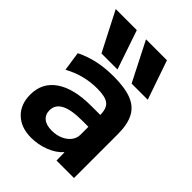

<svg xmlns="http://www.w3.org/2000/svg" viewBox="-229 -899 1018 1018"><g transform="rotate(45 280.0 -390.0)"><path d="M141 -570 28 -790H186L261 -570ZM367 -570 255 -790H412L488 -570ZM193 10Q117 10 72.5 -33Q28 -76 28 -149Q28 -238 98.5 -286.5Q169 -335 299 -335H367Q367 -384 342.5 -403.5Q318 -423 257 -423Q208 -423 161.5 -411.5Q115 -400 67 -374L51 -482Q101 -507 155.5 -518.5Q210 -530 274 -530Q358 -530 408.5 -510Q459 -490 482 -446Q505 -402 505 -329V0H374L373 -60H371Q343 -28 294 -9Q245 10 193 10ZM244 -94Q279 -94 307 -106.5Q335 -119 351 -140Q367 -161 367 -187V-246H319Q238 -246 198.5 -225Q159 -204 159 -162Q159 -130 181 -112Q203 -94 244 -94Z"/></g></svg>

Font: M PLUS 2
Style: Bold
Weight: 700
Designer: Coji Morishita
Foundry: UNDERFOREST DESIGN
Version: Version 1.001